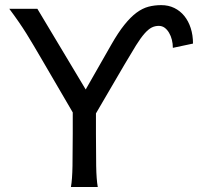

<svg xmlns="http://www.w3.org/2000/svg" viewBox="-20 -748 792 768"><path d="M671.4 -556.6Q671.4 -573.2 667.5 -588.9Q663.6 -604.5 656.2 -616.9Q648.9 -629.4 638.7 -637Q628.4 -644.5 615.2 -644.5Q599.6 -644.5 586.4 -637.7Q573.2 -630.9 558.1 -613.8Q543 -596.7 524.2 -566.7Q505.4 -536.6 478.5 -490.7L363.8 -294.4V-212.4Q363.8 -140.1 364.7 -84.7Q365.7 -29.3 371.1 0H263.7Q269 -29.3 270 -84.7Q271 -140.1 271 -212.4V-298.3L141.6 -520Q127.4 -543.9 114 -566.9Q100.6 -589.8 85.9 -613.3Q71.3 -636.7 54.4 -661.1Q37.6 -685.5 17.1 -712.9H129.4L322.8 -390.1L424.8 -568.8Q452.6 -617.7 477.5 -648.7Q502.4 -679.7 526.1 -697.3Q549.8 -714.8 574 -721.2Q598.1 -727.5 625 -727.5Q653.8 -727.5 677.2 -716.1Q700.7 -704.6 717.3 -684.1Q733.9 -663.6 742.9 -635.5Q752 -607.4 752 -573.7Z"/></svg>

Font: Andika
Style: Regular
Weight: 400
Designer: Victor Gaultney, Annie Olsen, Julie Remington, Don Collingsworth, Eric Hays
Foundry: SIL International
Version: Version 1.001